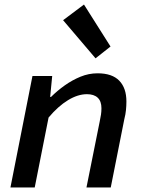

<svg xmlns="http://www.w3.org/2000/svg" viewBox="-20 -826 640 846"><path d="M26 0 123 -491H210L201 -399H205Q232 -426 265 -449.5Q298 -473 334.5 -488Q371 -503 410 -503Q474 -503 505.5 -470.5Q537 -438 537 -379Q537 -360 535 -340.5Q533 -321 528 -302L468 0H361L419 -289Q423 -307 425 -321Q427 -335 427 -349Q427 -380 410.5 -395.5Q394 -411 363 -411Q323 -411 279.5 -384.5Q236 -358 194 -308L133 0ZM401 -569 258 -737 350 -806 467 -621Z"/></svg>

Font: Source Code Pro SemiBold
Style: Italic
Weight: 600
Italic angle: -11°
Monospace: yes
Designer: Paul D. Hunt, Teo Tuominen
Foundry: Adobe Systems Incorporated
Version: Version 1.016;hotconv 1.0.116;makeotfexe 2.5.65601